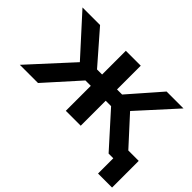

<svg xmlns="http://www.w3.org/2000/svg" viewBox="-134 -781 1173 1173"><g transform="rotate(45 452.5 -194.0)"><path d="M755.4 0H873V-48.3L640.6 -302.7L548.8 -229.5ZM514.6 -518.6H385.7V0H514.6ZM457.5 -313.5V-215.8H608.9L883.8 -518.6H737.8L558.6 -313.5ZM755.4 -98.6V0H795.9V131.8H917V-98.6ZM145.5 0 351.6 -229.5 265.1 -302.2 -11.7 0ZM457.5 -313.5H341.8L163.1 -518.6H11.2L286.1 -215.8H457.5Z"/></g></svg>

Font: Roboto Flex
Style: wght 600 wdth 140 opsz 13.0 GRAD 0.00 slnt 0.00 XTRA 468 XOPQ 96 YOPQ 79 YTLC 514 YTUC 712 YTAS 750 YTDE -203.00 YTFI 738
Weight: 600
Width: 8
Designer: Berlow after Robertson
Foundry: Google
Version: Version 3.100